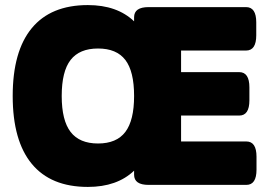

<svg xmlns="http://www.w3.org/2000/svg" viewBox="-20 -728 1055 756"><path d="M326 8Q180 8 105 -83Q30 -174 30 -350Q30 -526 105 -617Q180 -708 326 -708Q441 -708 508 -644V-660Q508 -700 565 -700H949Q989 -700 989 -640V-589Q989 -529 949 -529H693V-444H922Q962 -444 962 -384V-333Q962 -273 922 -273H693V-171H950Q990 -171 990 -111V-60Q990 0 950 0H565Q508 0 508 -40V-56Q441 8 326 8ZM366 -163Q439 -163 473.5 -208.5Q508 -254 508 -350Q508 -447 473.5 -492Q439 -537 366 -537Q293 -537 258 -492Q223 -447 223 -350Q223 -254 258 -208.5Q293 -163 366 -163Z"/></svg>

Font: Asap Black
Style: Regular
Weight: 900
Designer: Pablo Cosgaya
Foundry: Omnibus-Type
Version: Version 3.001; ttfautohint (v1.8.4.7-5d5b)